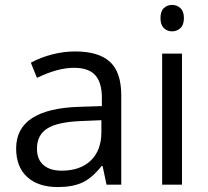

<svg xmlns="http://www.w3.org/2000/svg" viewBox="-20 -754 849 784"><path d="M415 0 398.9 -76.2H395Q355 -25.9 315.2 -8.1Q275.4 9.8 215.8 9.8Q136.2 9.8 91.1 -31.2Q45.9 -72.3 45.9 -147.9Q45.9 -310.1 305.2 -317.9L396 -320.8V-354Q396 -417 368.9 -447Q341.8 -477.1 282.2 -477.1Q215.3 -477.1 130.9 -436L106 -498Q145.5 -519.5 192.6 -531.7Q239.7 -543.9 287.1 -543.9Q382.8 -543.9 429 -501.5Q475.1 -459 475.1 -365.2V0ZM231.9 -57.1Q307.6 -57.1 350.8 -98.6Q394 -140.1 394 -214.8V-263.2L313 -259.8Q216.3 -256.3 173.6 -229.7Q130.9 -203.1 130.9 -147Q130.9 -103 157.5 -80.1Q184.1 -57.1 231.9 -57.1Z M723.1 0H642.1V-535.2H723.1ZM635.3 -680.2Q635.3 -708 648.9 -720.9Q662.6 -733.9 683.1 -733.9Q702.6 -733.9 716.8 -720.7Q731 -707.5 731 -680.2Q731 -652.8 716.8 -639.4Q702.6 -626 683.1 -626Q662.6 -626 648.9 -639.4Q635.3 -652.8 635.3 -680.2Z"/></svg>

Font: f01947593
Style: Regular
Weight: 400
Foundry: Ascender Corporation
Version: Version 1.10